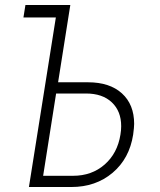

<svg xmlns="http://www.w3.org/2000/svg" viewBox="-20 -750 640 770"><path d="M96 0 204 -680H74L82 -730H262L213 -420H333Q420 -420 469 -375.5Q518 -331 518 -253Q518 -240 514 -210Q499 -114 431.5 -57Q364 0 266 0ZM273 -45Q348 -45 399.5 -90Q451 -135 463 -210Q466 -228 466 -244Q466 -304 428.5 -339.5Q391 -375 325 -375H205L153 -45Z"/></svg>

Font: JetBrains Mono Extra Light
Style: Italic
Weight: 200
Italic angle: -9°
Monospace: yes
Designer: Philipp Nurullin, Konstantin Bulenkov
Foundry: JetBrains
Version: 2.002